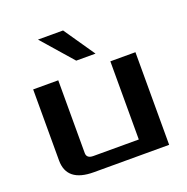

<svg xmlns="http://www.w3.org/2000/svg" viewBox="-125 -817 911 935"><g transform="rotate(-20 330.0 -350.0)"><path d="M65 -112V-480H195V-103Q195 -75 230 -75H465V-480H595V0H205Q65 0 65 -112ZM170 -700H300L410 -540H310Z"/></g></svg>

Font: Xolonium
Style: Regular
Weight: 400
Designer: Severin Meyer
Version: Version 4.2